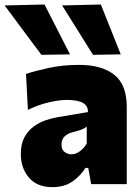

<svg xmlns="http://www.w3.org/2000/svg" viewBox="-63 -796 606 830"><path d="M163.5 13Q97.5 13 62.2 -28Q27 -69 27 -130Q27 -173.5 42.5 -202.2Q58 -231 82.2 -248.8Q106.5 -266.5 133.5 -275.8Q160.5 -285 183.5 -289L317 -311.5Q319.5 -364 227 -364Q192.5 -364 147.5 -353.5Q102.5 -343 57.5 -321L49.5 -476.5Q87 -489 147 -502.2Q207 -515.5 280 -515.5Q376.5 -515.5 430.8 -472.8Q485 -430 485 -334V0H331L318.5 -70H306Q286.5 -37.5 251.2 -12.2Q216 13 163.5 13ZM246 -129Q264.5 -129 282 -141.8Q299.5 -154.5 312 -175.5V-249Q304.5 -242 292 -236.8Q279.5 -231.5 248 -223.5Q229 -218.5 216 -206Q203 -193.5 203 -171.5Q203 -148.5 216.5 -138.8Q230 -129 246 -129ZM116 -559Q78 -610 38 -663.5Q-2 -717 -43 -772.5L129.5 -776.5Q157 -722.5 184.5 -668.8Q212 -615 239.5 -561ZM339 -559Q307.5 -610 273.8 -663.5Q240 -717 205.5 -772.5L373 -776.5Q394.5 -722.5 416 -668.8Q437.5 -615 459 -561Z"/></svg>

Font: Commissioner ExtraBold
Style: Regular
Weight: 800
Designer: Kostas Bartsokas
Foundry: Kostas Bartsokas
Version: Version 1.000; ttfautohint (v1.8.3)